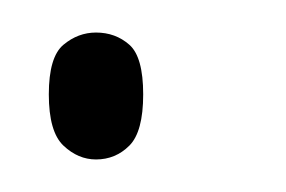

<svg xmlns="http://www.w3.org/2000/svg" viewBox="-20 -93 176 118"><path d="M39 5Q28 5 19 -3.5Q10 -12 10 -35Q10 -58 19 -65.5Q28 -73 39 -73Q51 -73 59.5 -65.5Q68 -58 68 -35Q68 -12 59.5 -3.5Q51 5 39 5Z"/></svg>

Font: Noto Serif Kannada Thin
Style: Regular
Weight: 250
Version: Version 2.003